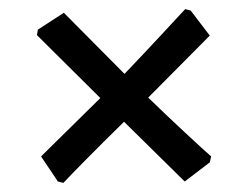

<svg xmlns="http://www.w3.org/2000/svg" viewBox="-20 -470 546 421"><path d="M107 -72 70 -127 200 -255 61 -393 63 -405 120 -442 253 -308Q297 -354 335 -395Q373 -436 386 -450L398 -447L440 -392L305 -256Q341 -221 385 -180Q429 -139 443 -127L440 -114L385 -72L252 -203Q205 -157 168 -119.5Q131 -82 119 -69Z"/></svg>

Font: Alegreya Medium
Style: Regular
Weight: 500
Designer: Juan Pablo del Peral
Foundry: Huerta Tipografica
Version: Version 2.007; ttfautohint (v1.6)